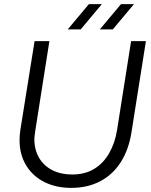

<svg xmlns="http://www.w3.org/2000/svg" viewBox="-20 -900 736 933"><path d="M326 13Q252 13 195.5 -15.5Q139 -44 107 -96.5Q75 -149 75 -219Q75 -231 76 -243.5Q77 -256 79 -269L148 -700H220L151 -262Q150 -252 148.5 -242.5Q147 -233 147 -224Q147 -172 170 -133Q193 -94 234.5 -73Q276 -52 330 -52Q393 -52 438 -79.5Q483 -107 511 -156.5Q539 -206 549 -269L617 -700H689L619 -258Q606 -174 567.5 -113Q529 -52 467.5 -19.5Q406 13 326 13ZM465 -757 568 -880H631L528 -757ZM309 -757 412 -880H475L372 -757Z"/></svg>

Font: MuseoModerno Thin Light
Style: Italic
Weight: 300
Italic angle: -9°
Version: Version 1.003